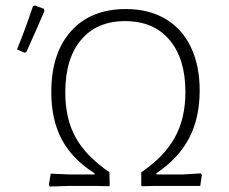

<svg xmlns="http://www.w3.org/2000/svg" viewBox="-20 -678 834 700"><path d="M158 -3 165 -45 230 -42H325V-46Q243 -98 205 -170Q167 -242 167 -342Q167 -484 239 -564.5Q311 -645 439 -645Q522 -645 582.5 -609.5Q643 -574 675.5 -507Q708 -440 708 -348Q708 -248 669.5 -174.5Q631 -101 550 -46V-42H648L712 -46L716 -40L710 0H539L498 1L495 -1V-50Q578 -106 617 -176Q656 -246 656 -342Q656 -464 598 -532.5Q540 -601 436 -601Q333 -601 275.5 -532.5Q218 -464 218 -341Q218 -245 256 -176.5Q294 -108 379 -50L380 -1L376 1L336 0H227L162 2ZM107 -658 140 -646 142 -638Q117 -579 76 -488L69 -486L42 -498Q68 -560 100 -655Z"/></svg>

Font: Luna Sans Light
Style: Regular
Weight: 300
Designer: Juan Pablo del Peral
Foundry: Huerta Tipografica
Version: Version 2.001; ttfautohint (v1.5)